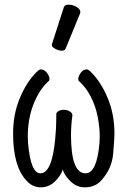

<svg xmlns="http://www.w3.org/2000/svg" viewBox="-20 -784 540 822"><path d="M253 -752Q256 -764 273.5 -764Q291 -764 307.5 -754.5Q324 -745 324 -732Q324 -729 323 -727L261 -576Q258 -567 244.5 -567Q231 -567 216.5 -575Q202 -583 202 -589.5Q202 -596 203 -597ZM343 18Q307 18 280 -9.5Q253 -37 249 -59Q241 -32 215 -7Q189 18 154 18Q119 18 93 -11Q36 -72 36 -212Q36 -298 67 -369Q95 -434 135 -474Q148 -487 154 -487Q170 -487 181 -472Q192 -457 192 -446Q192 -438 186 -435Q158 -409 137 -368Q99 -294 99 -201L100 -173Q111 -42 153 -42Q202 -42 216 -186Q221 -235 221 -279V-296Q221 -302 230 -308Q239 -314 253 -314Q267 -314 278.5 -307Q290 -300 290 -291Q284 -246 284 -206Q284 -42 346 -42Q395 -42 406 -173L407 -201Q407 -237 398.5 -282.5Q390 -328 369.5 -368.5Q349 -409 320 -435Q315 -438 315 -446Q315 -457 325.5 -472Q336 -487 352 -487Q358 -487 371 -474Q411 -434 439 -369Q470 -298 470 -212Q470 -191 464.5 -126Q459 -61 413 -11Q387 18 343 18Z"/></svg>

Font: Moon Stars Kai T HW
Style: Regular
Weight: 400
Designer: GuiWonder
Version: Version 1.101